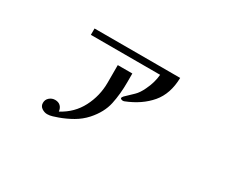

<svg xmlns="http://www.w3.org/2000/svg" viewBox="-87 -731 1174 994"><g transform="rotate(30 500.0 -234.5)"><path d="M527 -332Q527 -261 514 -200Q501 -139 451 -83Q423 -52 386.5 -31Q350 -10 311 4Q297 9 281 14Q265 19 250 19Q233 19 217.5 8.5Q202 -2 202 -21Q202 -41 216.5 -53.5Q231 -66 250 -66Q270 -66 282 -54.5Q294 -43 296 -23Q368 -61 404 -130.5Q440 -200 440 -279V-384H527ZM753 -488Q751 -392 700.5 -332.5Q650 -273 564 -239Q558 -237 554 -237Q551 -237 545.5 -239Q540 -241 540 -245Q540 -249 542.5 -252Q545 -255 547 -258Q573 -283 592 -301Q611 -319 627 -353Q651 -402 655 -450H241V-488Z"/></g></svg>

Font: Kaisei Decol Medium
Style: Regular
Weight: 500
Designer: Font-Kai, 金井和夫
Foundry: KAZUO KANAI
Version: Version 5.003